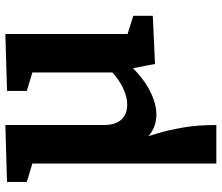

<svg xmlns="http://www.w3.org/2000/svg" viewBox="-74 -502 807 698"><g transform="rotate(-90 329.0 -153.5)"><path d="M138 -111 170 -59Q179 -28 191.5 12.5Q204 53 213.5 106.5Q223 160 223 230H83V-456L96 -435L16 -459V-531L223 -537V-180Q223 -136 243 -115Q263 -94 297 -94Q325 -94 358 -109.5Q391 -125 423 -156L414 -133V-458L427 -435L347 -459V-531L554 -537V-74L537 -98L620 -72V-1L445 7L426 -91L440 -84Q396 -37 349 -12.5Q302 12 261 12Q215 12 182 -17.5Q149 -47 138 -111Z"/></g></svg>

Font: Bitter Thin
Style: Bold
Weight: 700
Version: Version 3.021